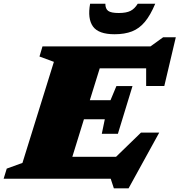

<svg xmlns="http://www.w3.org/2000/svg" viewBox="-50 -955 960 1026"><path d="M558.5 51.5 541.5 0H-30.5L-14 -54L70 -84.5L238 -624.5L161 -653L177 -707H754L822 -756H889.5L828 -495.5H731V-590H483L430 -419.5H540.5L572 -495H658L580 -240H494L510 -317.5H398.5L336.5 -117H570L703.5 -246.5H801L637 51.5ZM584.5 -885.5Q625 -885.5 647.2 -896.8Q669.5 -908 686 -935H779.5Q754 -874 724.2 -838.2Q694.5 -802.5 655.2 -787.2Q616 -772 562.5 -772Q476.5 -772 446.8 -813.5Q417 -855 431.5 -935H513Q513 -908 528.2 -896.8Q543.5 -885.5 584.5 -885.5Z"/></svg>

Font: Newsreader Caption ExtraBold
Style: Italic
Weight: 800
Italic angle: -17°
Designer: Hugues Gentile
Foundry: Production Type
Version: Version 1.001